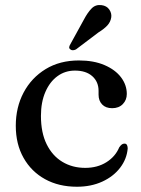

<svg xmlns="http://www.w3.org/2000/svg" viewBox="-20 -716 550 748"><path d="M474 -350Q474 -326.5 458.5 -310.5Q443 -294.5 417 -294.5Q392 -294.5 378 -309Q364 -323.5 364 -347V-362Q364 -397.5 339.5 -419.2Q315 -441 272 -441Q233.5 -441 203.8 -419.2Q174 -397.5 156.8 -357.8Q139.5 -318 139.5 -264.5Q139.5 -199 161.8 -154Q184 -109 223 -85.5Q262 -62 312 -62Q359.5 -62 394.5 -84Q429.5 -106 444.5 -142Q450.5 -150.5 455 -153.5Q459.5 -156.5 465 -156.5Q472 -156.5 474.8 -150.8Q477.5 -145 477.5 -137.5Q474 -96.5 448 -62.5Q422 -28.5 378.5 -8.5Q335 11.5 279.5 11.5Q209 11.5 155.5 -18Q102 -47.5 71.8 -101Q41.5 -154.5 41.5 -226Q41.5 -298 72 -355.5Q102.5 -413 157.8 -446.8Q213 -480.5 287.5 -480.5Q345 -480.5 387 -462.5Q429 -444.5 451.5 -414.8Q474 -385 474 -350ZM307 -640Q321.5 -667.5 337 -683.2Q352.5 -699 375.5 -696Q395.5 -693.5 405.5 -679.2Q415.5 -665 413.5 -649Q411 -631 398.5 -617.2Q386 -603.5 364 -590L276 -523.5Q270 -520.5 264 -520.2Q258 -520 253.5 -524Q248.5 -528 249.8 -533.5Q251 -539 254.5 -544.5Z"/></svg>

Font: Fraunces 10pt
Style: Regular
Weight: 400
Version: Version 1.000;[b76b70a41]